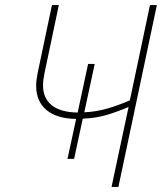

<svg xmlns="http://www.w3.org/2000/svg" viewBox="-20 -734 641 754"><path d="M485 -314Q446 -297 402 -283.5Q358 -270 305 -268L271 -110H245L279 -267Q203 -268 162.5 -302Q122 -336 122 -397Q122 -418 128 -448L184 -714H211L155 -448Q152 -433 150.5 -421.5Q149 -410 149 -399Q149 -348 183.5 -320.5Q218 -293 285 -292L326 -483H352L311 -293Q358 -295 402.5 -308Q447 -321 490 -340L569 -714H596L445 0H418Z"/></svg>

Font: Noto Sans Thin
Style: Italic
Weight: 100
Italic angle: -12°
Designer: Monotype Design Team
Foundry: Monotype Imaging Inc.
Version: Version 2.013; ttfautohint (v1.8.4.7-5d5b)